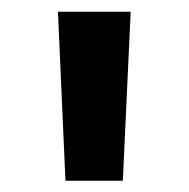

<svg xmlns="http://www.w3.org/2000/svg" viewBox="-20 -748 329 335"><path d="M94.2 -432.6 81.1 -727.5H208L194.3 -432.6Z"/></svg>

Font: Inter Tight SemiBold
Style: Regular
Weight: 600
Designer: Rasmus Andersson
Foundry: rsms
Version: Version 3.004; ttfautohint (v1.8.4.7-5d5b)